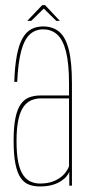

<svg xmlns="http://www.w3.org/2000/svg" viewBox="-20 -702 337 726"><path d="M130.5 3Q157.5 3 177 -2.5Q196.5 -8 210 -16.8Q223.5 -25.5 231.2 -34.8Q239 -44 242 -52.5V0H252V-386.5Q252 -467.5 240 -514.5Q228 -561.5 204 -581.8Q180 -602 143 -602Q117.5 -602 98 -591.5Q78.5 -581 65 -557Q51.5 -533 43.8 -492.8Q36 -452.5 34 -392.5H45Q48.5 -466 60.2 -509.5Q72 -553 92.8 -572Q113.5 -591 143 -591Q175 -591 196.8 -571Q218.5 -551 229.8 -506Q241 -461 241 -386V-341H133Q110 -341 91 -334Q72 -327 58.8 -308.5Q45.5 -290 38.5 -256.5Q31.5 -223 31.5 -169.5Q31.5 -115.5 38.5 -81.5Q45.5 -47.5 58.5 -29Q71.5 -10.5 89.8 -3.8Q108 3 130.5 3ZM131.5 -8Q113 -8 97 -14.8Q81 -21.5 68.5 -38.8Q56 -56 49.2 -87.5Q42.5 -119 42.5 -169.5Q42.5 -219 49.8 -250.8Q57 -282.5 69.8 -299.5Q82.5 -316.5 99.2 -323.2Q116 -330 135 -330H241V-74Q237 -60.5 223.8 -45Q210.5 -29.5 187.5 -18.8Q164.5 -8 131.5 -8ZM83 -623H98L145.5 -669.5L193 -623H206.5L150.5 -682.5H139.5Z"/></svg>

Font: Anybody Thin Condensed
Style: Regular
Weight: 100
Width: 3
Version: Version 1.113;gftools[0.9.25]